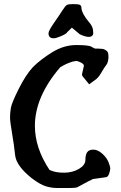

<svg xmlns="http://www.w3.org/2000/svg" viewBox="-20 -898 593 943"><path d="M333 -762.2 310.5 -740.2Q306.6 -731.4 275.4 -718.8Q254.9 -710 243.2 -710Q218.3 -710 218.3 -734.9Q218.3 -747.1 246.1 -786.9Q273.9 -826.7 287.4 -848.1Q300.8 -869.6 308.8 -873.8Q316.9 -877.9 339.8 -877.9Q362.8 -877.9 371.3 -874.5Q379.9 -871.1 379.9 -859.1Q379.9 -847.2 390.6 -827.1Q401.4 -807.1 417.5 -788.8Q433.6 -770.5 436.5 -752.9Q438 -743.2 438 -736.8Q438 -730.5 436.5 -727.5Q431.2 -716.8 416 -716.8Q399.4 -716.8 372.1 -729.5ZM484.9 -657.7Q484.9 -657.7 489.7 -656.2Q494.6 -655.3 504.4 -647.9Q512.7 -641.6 512.7 -620.6Q512.7 -617.7 512.7 -614.3V-613.8Q510.7 -589.4 502 -578.9Q493.2 -568.4 477.5 -541Q461.9 -513.7 443.8 -502.9L418 -483.9L385.3 -523.9L384.3 -525.4Q382.8 -529.3 382.8 -533.7L392.1 -574.7Q392.1 -583.5 377 -591.1Q361.8 -598.6 354.5 -598.6L337.4 -595.7Q305.2 -585.9 275.9 -567.9Q151.4 -422.9 151.4 -279.8Q151.4 -171.4 223.1 -63.5Q251 -49.8 293.7 -49.8Q336.4 -49.8 367.9 -68.6Q399.4 -87.4 399.4 -112.5Q399.4 -137.7 408.2 -150.4Q417 -163.1 438.5 -163.1Q460 -163.1 481.9 -143.6Q503.9 -124 512.7 -102.1Q521.5 -80.1 521.5 -70.8Q521.5 -61.5 516.1 -45.4Q510.7 -29.3 501 -27.8Q468.8 -23.4 436.5 -18.6Q428.7 -16.1 359.9 21.5Q353 25.4 321 25.4Q289.1 25.4 261.2 25.4Q233.4 25.4 205.6 17.1Q177.7 8.8 136.2 -22.5Q60.1 -83 54.4 -135.3Q48.8 -187.5 39.1 -244.1Q29.3 -300.8 29.3 -321.3Q29.3 -341.8 33.2 -366.9Q37.1 -392.1 71.8 -461.2Q106.4 -530.3 141.6 -568.4Q179.7 -606.4 236.8 -641.6Q293.9 -676.8 355.2 -676.8Q416.5 -676.8 429.9 -668Q443.4 -659.2 450.2 -659.2H463.9Z"/></svg>

Font: Drukaatie burti
Style: Demi
Weight: 600
Version: Version 0.14